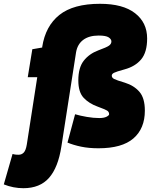

<svg xmlns="http://www.w3.org/2000/svg" viewBox="-126 -770 798 1010"><path d="M15 -10 70 -364H20L44 -511L96 -520V-523Q113 -633 186.5 -691.5Q260 -750 400 -750Q521 -750 584.5 -700.5Q648 -651 648 -568Q648 -495 616.5 -457.5Q585 -420 529 -405Q485 -393 473.5 -387Q462 -381 462 -372Q462 -361 474.5 -354.5Q487 -348 531 -335Q579 -320 607.5 -287Q636 -254 636 -188Q636 -94 576 -42Q516 10 392 10Q341 10 300.5 1.5Q260 -7 229 -20L269 -169Q296 -161 331 -155Q366 -149 396 -149Q421 -149 434.5 -156Q448 -163 448 -169Q448 -182 437 -188.5Q426 -195 388 -209Q343 -225 314.5 -255Q286 -285 286 -347Q286 -414 314.5 -450.5Q343 -487 391 -505Q435 -521 447.5 -530Q460 -539 460 -552Q460 -564 445.5 -573.5Q431 -583 393 -583Q342 -583 311.5 -560Q281 -537 274 -494L197 0Q180 111 132 165.5Q84 220 -3 220Q-56 220 -106 200L-60 40Q-49 43 -41.5 43.5Q-34 44 -28 44Q-12 44 -1 32.5Q10 21 15 -10Z"/></svg>

Font: Georama Semi Condensed Black
Style: Italic
Weight: 900
Width: 4
Italic angle: -9°
Designer: Jean-Baptiste Levee
Foundry: Production Type
Version: Version 1.000